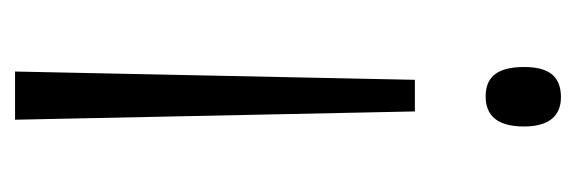

<svg xmlns="http://www.w3.org/2000/svg" viewBox="-275 -350 765 255"><g transform="rotate(90 107.5 -222.5)"><path d="M148 -536C148 -569 134 -585 109 -585C79 -585 69 -566 69 -536C69 -502 81 -485 108 -485C134 -485 148 -501 148 -536ZM86 -391 75 140H139L128 -391Z"/></g></svg>

Font: Noto Sans Tamil UI ExtraCondensed Light
Style: Regular
Weight: 300
Width: 2
Designer: Jelle Bosma - Monotype Design Team
Foundry: Monotype Imaging Inc.
Version: Version 2.004